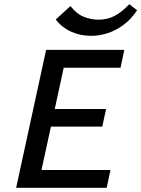

<svg xmlns="http://www.w3.org/2000/svg" viewBox="-20 -896 674 916"><path d="M489 0H57L200 -658H573L555 -573H284L178 -85H507ZM152 -292 170 -376H486L468 -292ZM415 -725Q363 -725 319 -745Q275 -765 246 -803L316 -867Q347 -828 382 -815Q417 -802 450 -802Q491 -802 525.5 -819.5Q560 -837 597 -876L634 -847Q607 -806 571.5 -779Q536 -752 496 -738.5Q456 -725 415 -725Z"/></svg>

Font: Ysabeau SemiBold
Style: Italic
Weight: 600
Italic angle: -12°
Designer: Christian Thalmann (Catharsis Fonts)
Version: Version 2.002